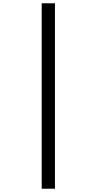

<svg xmlns="http://www.w3.org/2000/svg" viewBox="-20 -793 591 1174"><path d="M235 -773H316V361H235Z"/></svg>

Font: telugu115
Style: Regular
Weight: 400
Designer: Jelle Bosma - Monotype Design Team
Foundry: Monotype Imaging Inc.
Version: Version 2.003